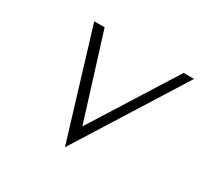

<svg xmlns="http://www.w3.org/2000/svg" viewBox="-123 -724 899 863"><g transform="rotate(30 327.0 -292.0)"><path d="M136 -570 305 -14 654 -570H600L326 -134L190 -570Z"/></g></svg>

Font: Charger Sport
Style: ExLitExtObl
Weight: 200
Designer: Jasper
Foundry: Cannot Into Space Fonts
Version: Version 1.1